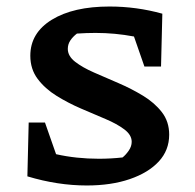

<svg xmlns="http://www.w3.org/2000/svg" viewBox="-20 -559 597 589"><path d="M246 10Q157 10 64 -18L68 -183H118L152 -86Q183 -79 216 -75.5Q249 -72 283 -72Q320 -72 356 -76Q366 -84 375 -97Q384 -110 384 -124Q384 -145 361.5 -162Q339 -179 303.5 -194Q268 -209 228.5 -226Q189 -243 153.5 -265Q118 -287 95.5 -317Q73 -347 73 -388Q73 -458 139 -498.5Q205 -539 316 -539Q399 -539 478 -517L474 -355H423L391 -447Q333 -458 273 -458Q246 -458 216 -456Q203 -446 195.5 -434.5Q188 -423 188 -409Q188 -387 210.5 -369.5Q233 -352 268.5 -336.5Q304 -321 343.5 -304Q383 -287 418.5 -265.5Q454 -244 476.5 -215Q499 -186 499 -146Q499 -98 467 -63.5Q435 -29 378 -9.5Q321 10 246 10Z"/></svg>

Font: Piazzolla SC SemiBold
Style: Regular
Weight: 600
Designer: Juan Pablo del Peral
Foundry: Huerta Tipografica
Version: Version 1.330